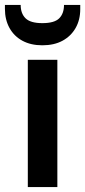

<svg xmlns="http://www.w3.org/2000/svg" viewBox="-44 -760 346 780"><path d="M69 0V-517H189V0ZM128 -576Q81 -576 47 -594.5Q13 -613 -5.5 -646.5Q-24 -680 -24 -724V-740H40Q40 -705 60 -685.5Q80 -666 128 -666Q177 -666 196.5 -685.5Q216 -705 216 -740H282V-723Q282 -679 263 -646Q244 -613 210 -594.5Q176 -576 128 -576Z"/></svg>

Font: DM Sans 11pt SemiBold
Style: Regular
Weight: 600
Version: Version 4.004;gftools[0.9.30]